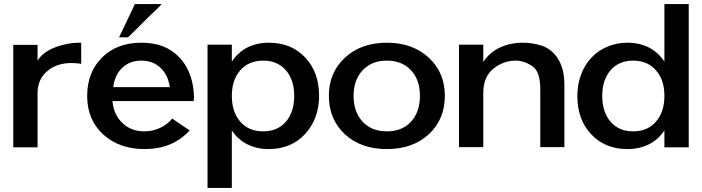

<svg xmlns="http://www.w3.org/2000/svg" viewBox="-20 -720 3440 941"><path d="M376 -510.7Q371.1 -510.7 366.2 -510.7Q314.5 -510.7 255.9 -490.2Q191.4 -466.8 164.1 -422.9Q164.1 -422.9 164.1 -461.9Q164.1 -500 164.1 -500Q164.1 -500 141.6 -500Q120.1 -500 95.7 -500Q75.2 -500 60.5 -500Q44.9 -500 44.9 -500Q44.9 -500 44.9 -435.5Q44.9 -370.1 44.9 -286.1Q44.9 -251 44.9 -213.9Q44.9 -177.7 44.9 -144.5Q44.9 -83 44.9 -40Q44.9 2 44.9 2Q44.9 2 67.4 2Q88.9 2 113.3 2Q133.8 2 148.4 2Q164.1 2 164.1 2Q164.1 2 164.1 -32.2Q164.1 -66.4 164.1 -111.3Q164.1 -166 164.1 -214.8Q164.1 -263.7 164.1 -263.7Q164.1 -330.1 210 -370.1Q255.9 -411.1 331.1 -411.1Q341.8 -411.1 351.6 -410.2Q361.3 -409.2 372.1 -408.2Q372.1 -408.2 375 -407.2Q377.9 -407.2 377.9 -407.2Q377.9 -407.2 377.9 -426.8Q377.9 -446.3 377.9 -466.8Q377.9 -484.4 377.9 -498Q377.9 -510.7 377.9 -510.7Q377.9 -510.7 377 -510.7Q376 -510.7 376 -510.7Z M772.5 -700.2Q772.5 -700.2 748 -700.2Q723.6 -700.2 697.3 -700.2Q674.8 -700.2 657.2 -700.2Q640.6 -700.2 640.6 -700.2Q640.6 -700.2 630.9 -678.7Q621.1 -658.2 608.4 -630.9Q592.8 -597.7 578.1 -567.4Q563.5 -537.1 563.5 -537.1Q563.5 -537.1 585.9 -537.1Q607.4 -537.1 607.4 -537.1Q607.4 -537.1 638.7 -567.4Q668.9 -597.7 702.1 -630.9Q730.5 -658.2 752 -678.7Q772.5 -700.2 772.5 -700.2ZM929.7 -226.6Q930.7 -236.3 930.7 -245.1Q929.7 -297.9 914.1 -345.7Q895.5 -400.4 858.4 -439.5Q825.2 -474.6 778.3 -493.2Q731.4 -510.7 672.9 -510.7Q553.7 -510.7 480.5 -438.5Q407.2 -366.2 407.2 -249Q407.2 -133.8 485.4 -61.5Q564.5 10.7 688.5 10.7Q755.9 10.7 811.5 -11.7Q866.2 -34.2 908.2 -79.1Q908.2 -79.1 908.2 -80.1Q909.2 -81.1 909.2 -81.1Q909.2 -81.1 897.5 -88.9Q886.7 -95.7 873 -105.5Q855.5 -117.2 839.8 -127.9Q824.2 -138.7 824.2 -138.7Q824.2 -138.7 823.2 -138.7Q823.2 -137.7 823.2 -137.7Q798.8 -108.4 763.7 -92.8Q728.5 -76.2 687.5 -76.2Q622.1 -76.2 580.1 -117.2Q537.1 -157.2 531.2 -224.6Q531.2 -224.6 541 -224.6Q551.8 -224.6 569.3 -224.6Q602.5 -224.6 654.3 -224.6Q707 -224.6 759.8 -224.6Q826.2 -224.6 877.9 -224.6Q929.7 -224.6 929.7 -224.6Q929.7 -224.6 929.7 -225.6Q929.7 -226.6 929.7 -226.6ZM535.2 -293Q542 -352.5 579.1 -387.7Q616.2 -422.9 672.9 -422.9Q729.5 -422.9 766.6 -387.7Q803.7 -352.5 812.5 -293Q812.5 -293 777.3 -293Q741.2 -293 694.3 -293Q637.7 -293 585.9 -293Q535.2 -293 535.2 -293Z M1116.2 -418Q1116.2 -418 1116.2 -460Q1116.2 -501 1116.2 -501Q1116.2 -501 1093.8 -501Q1072.3 -501 1047.9 -501Q1027.3 -501 1012.7 -501Q997.1 -501 997.1 -501Q997.1 -501 997.1 -441.4Q997.1 -382.8 997.1 -295.9Q997.1 -249 997.1 -198.2Q997.1 -147.5 997.1 -97.7Q997.1 -56.6 997.1 -17.6Q997.1 21.5 997.1 55.7Q997.1 119.1 997.1 160.2Q997.1 201.2 997.1 201.2Q997.1 201.2 1019.5 201.2Q1041 201.2 1065.4 201.2Q1085.9 201.2 1100.6 201.2Q1116.2 201.2 1116.2 201.2Q1116.2 201.2 1116.2 165Q1116.2 127.9 1116.2 81.1Q1116.2 23.4 1116.2 -28.3Q1116.2 -81.1 1116.2 -81.1Q1145.5 -36.1 1192.4 -12.7Q1239.3 10.7 1297.9 10.7Q1350.6 10.7 1396.5 -7.8Q1442.4 -27.3 1475.6 -63.5Q1507.8 -98.6 1526.4 -146.5Q1543.9 -195.3 1543.9 -251Q1543.9 -366.2 1475.6 -438.5Q1407.2 -510.7 1297.9 -510.7Q1239.3 -510.7 1192.4 -487.3Q1145.5 -462.9 1116.2 -418ZM1116.2 -250Q1116.2 -329.1 1158.2 -376Q1199.2 -422.9 1270.5 -422.9Q1338.9 -422.9 1380.9 -376Q1421.9 -329.1 1421.9 -250Q1421.9 -170.9 1380.9 -123Q1338.9 -76.2 1270.5 -76.2Q1199.2 -76.2 1158.2 -123Q1116.2 -170.9 1116.2 -250Z M1591.8 -250Q1591.8 -134.8 1670.9 -61.5Q1750 10.7 1876 10.7Q2002 10.7 2081.1 -61.5Q2160.2 -134.8 2160.2 -250Q2160.2 -365.2 2081.1 -437.5Q2002 -510.7 1876 -510.7Q1750 -510.7 1670.9 -437.5Q1591.8 -365.2 1591.8 -250ZM1712.9 -250Q1712.9 -329.1 1757.8 -376Q1801.8 -422.9 1876 -422.9Q1950.2 -422.9 1994.1 -376Q2038.1 -329.1 2038.1 -250Q2038.1 -170.9 1994.1 -123Q1950.2 -76.2 1876 -76.2Q1801.8 -76.2 1757.8 -123Q1712.9 -170.9 1712.9 -250Z M2348.6 -416Q2348.6 -416 2348.6 -459Q2348.6 -501 2348.6 -501Q2348.6 -501 2326.2 -501Q2304.7 -501 2280.3 -501Q2259.8 -501 2245.1 -501Q2229.5 -501 2229.5 -501Q2229.5 -501 2229.5 -436.5Q2229.5 -371.1 2229.5 -287.1Q2229.5 -220.7 2229.5 -155.3Q2229.5 -89.8 2229.5 -47.9Q2229.5 -25.4 2229.5 -11.7Q2229.5 1 2229.5 1Q2229.5 1 2252 1Q2273.4 1 2297.9 1Q2318.4 1 2333 1Q2348.6 1 2348.6 1Q2348.6 1 2348.6 -33.2Q2348.6 -68.4 2348.6 -112.3Q2348.6 -167 2348.6 -215.8Q2348.6 -264.6 2348.6 -264.6Q2348.6 -342.8 2397.5 -382.8Q2447.3 -422.9 2506.8 -422.9Q2547.9 -422.9 2587.9 -396.5Q2627.9 -370.1 2627.9 -285.2Q2627.9 -285.2 2627.9 -248Q2627.9 -210.9 2627.9 -163.1Q2627.9 -104.5 2627.9 -51.8Q2627.9 1 2627.9 1Q2627.9 1 2643.6 1Q2658.2 1 2677.7 1Q2703.1 1 2724.6 1Q2746.1 1 2746.1 1Q2746.1 1 2746.1 -54.7Q2746.1 -110.4 2746.1 -172.9Q2746.1 -222.7 2746.1 -261.7Q2746.1 -300.8 2746.1 -300.8Q2746.1 -346.7 2737.3 -379.9Q2727.5 -413.1 2711.9 -436.5Q2681.6 -480.5 2635.7 -496.1Q2588.9 -510.7 2543.9 -510.7Q2478.5 -510.7 2428.7 -486.3Q2378.9 -462.9 2348.6 -416Z M3236.3 -700.2Q3236.3 -700.2 3236.3 -647.5Q3236.3 -595.7 3236.3 -538.1Q3236.3 -491.2 3236.3 -454.1Q3236.3 -418 3236.3 -418Q3207 -462.9 3160.2 -487.3Q3113.3 -510.7 3054.7 -510.7Q3002.9 -510.7 2957 -491.2Q2911.1 -472.7 2877.9 -436.5Q2844.7 -401.4 2827.1 -352.5Q2809.6 -304.7 2809.6 -249Q2809.6 -133.8 2877.9 -61.5Q2946.3 10.7 3054.7 10.7Q3113.3 10.7 3160.2 -12.7Q3207 -36.1 3236.3 -81.1Q3236.3 -81.1 3236.3 -39.1Q3236.3 2 3236.3 2Q3236.3 2 3252 2Q3266.6 2 3287.1 2Q3310.5 2 3333 2Q3355.5 2 3355.5 2Q3355.5 2 3355.5 -10.7Q3355.5 -22.5 3355.5 -44.9Q3355.5 -85 3355.5 -152.3Q3355.5 -220.7 3355.5 -296.9Q3355.5 -346.7 3355.5 -397.5Q3355.5 -448.2 3355.5 -495.1Q3355.5 -581.1 3355.5 -640.6Q3355.5 -700.2 3355.5 -700.2Q3355.5 -700.2 3333 -700.2Q3310.5 -700.2 3287.1 -700.2Q3266.6 -700.2 3252 -700.2Q3236.3 -700.2 3236.3 -700.2ZM2931.6 -250Q2931.6 -329.1 2972.7 -376Q3013.7 -422.9 3083 -422.9Q3153.3 -422.9 3194.3 -376Q3236.3 -329.1 3236.3 -250Q3236.3 -170.9 3194.3 -123Q3153.3 -76.2 3083 -76.2Q3013.7 -76.2 2972.7 -123Q2931.6 -170.9 2931.6 -250Z"/></svg>

Font: umazing
Style: Display
Weight: 400
Designer: umazing